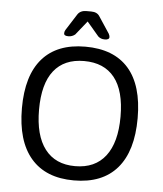

<svg xmlns="http://www.w3.org/2000/svg" viewBox="-50 -721 654 771"><g transform="rotate(5 276.5 -336.0)"><path d="M202.9 -570Q185.9 -570 185.9 -580.3Q185.9 -587.4 189.9 -594.1L232.3 -660.7Q243.4 -677 267.1 -677H286.6Q310.7 -677 320.7 -660.7L364.6 -594.1Q368.6 -586.2 368.6 -581.1Q368.6 -570 350.8 -570H349.2Q334.5 -570 323.8 -579.5L275.9 -635.8L230.7 -579.5Q218.8 -570 204.5 -570ZM275.9 4.8Q162.5 4.8 102.9 -64.6Q43.2 -134 43.2 -266.3Q43.2 -398.3 102.7 -466.3Q162.1 -534.3 275.9 -534.3Q390.8 -534.3 450.3 -466.5Q509.7 -398.7 509.7 -266.3Q509.7 -133.6 450.1 -64.4Q390.4 4.8 275.9 4.8ZM275.9 -52.7Q356.3 -52.7 398.5 -107.6Q440.7 -162.5 440.7 -266.3Q440.7 -370.6 398.7 -423.5Q356.7 -476.4 275.9 -476.4Q195.8 -476.4 154 -423.5Q112.2 -370.6 112.2 -266.3Q112.2 -162.5 154.2 -107.6Q196.2 -52.7 275.9 -52.7Z"/></g></svg>

Font: Jaldi
Style: Regular
Weight: 400
Designer: Pablo Cosgaya and Nicolas Silva
Foundry: Omnibus-Type
Version: Version 1.001;PS 001.001;hotconv 1.0.70;makeotf.lib2.5.58329